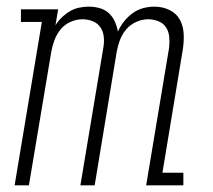

<svg xmlns="http://www.w3.org/2000/svg" viewBox="-20 -558 640 578"><path d="M24 0 106 -492H43V-530H155L147 -482Q155 -495 166.5 -506Q178 -517 191 -524.5Q204 -532 218.5 -535Q233 -538 248 -538Q264 -538 280 -533.5Q296 -529 307.5 -518.5Q319 -508 325.5 -493.5Q332 -479 335 -463Q342 -479 353.5 -493.5Q365 -508 379.5 -518.5Q394 -529 411 -533.5Q428 -538 445 -538Q469 -538 490 -528Q511 -518 521.5 -498.5Q532 -479 533 -455Q534 -431 530 -407L469 -38H532V0H420L489 -414Q491 -430 489.5 -446.5Q488 -463 480 -475.5Q472 -488 457 -494Q442 -500 426 -500Q408 -500 390 -492Q372 -484 359.5 -469Q347 -454 340.5 -436Q334 -418 331 -400L265 0H222L291 -414Q294 -430 292.5 -446.5Q291 -463 282.5 -475.5Q274 -488 259.5 -494Q245 -500 228 -500Q210 -500 192 -492Q174 -484 162 -469Q150 -454 143.5 -436Q137 -418 134 -400L67 0Z"/></svg>

Font: Iosevka Slab XLtEx
Style: Italic
Weight: 200
Width: 7
Italic angle: -9°
Monospace: yes
Designer: Belleve Invis
Foundry: Belleve Invis
Version: Version 11.1.0; ttfautohint (v1.8.3)